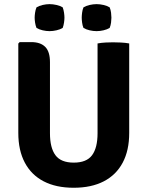

<svg xmlns="http://www.w3.org/2000/svg" viewBox="-20 -893 712 928"><path d="M604.5 -250.5Q604.5 -166 573 -106.8Q541.5 -47.5 481.5 -16.5Q421.5 14.5 336 14.5Q251 14.5 191.2 -16.5Q131.5 -47.5 100 -106.8Q68.5 -166 68.5 -250.5V-682.5L75 -689.5H131Q175.5 -689.5 198.5 -666.5Q221.5 -643.5 221.5 -592.5V-249Q221.5 -178.5 248 -142.8Q274.5 -107 336.5 -107Q398.5 -107 425 -142.8Q451.5 -178.5 451.5 -249V-683Q470.5 -686.5 490.5 -687.5Q510.5 -688.5 526 -688.5Q540.5 -688.5 563.2 -687.5Q586 -686.5 604.5 -683ZM447 -742.5Q430.5 -742.5 413.2 -746.5Q396 -750.5 383.5 -758Q378.5 -770 376.8 -784Q375 -798 375 -807.5Q375 -817.5 376.8 -831.5Q378.5 -845.5 383.5 -857.5Q396 -865 413.2 -869Q430.5 -873 447 -873Q463 -873 480.2 -869Q497.5 -865 510 -857.5Q515 -845.5 516.8 -831.5Q518.5 -817.5 518.5 -807.5Q518.5 -798 516.8 -784Q515 -770 510 -758Q497.5 -750.5 480.2 -746.5Q463 -742.5 447 -742.5ZM219.5 -742.5Q203.5 -742.5 186.2 -746.5Q169 -750.5 156.5 -758Q151.5 -770 149.5 -784Q147.5 -798 147.5 -807.5Q147.5 -817.5 149.5 -831.5Q151.5 -845.5 156.5 -857.5Q169 -865 186.2 -869Q203.5 -873 219.5 -873Q235.5 -873 253 -869Q270.5 -865 283 -857.5Q287.5 -845.5 289.5 -831.5Q291.5 -817.5 291.5 -807.5Q291.5 -798 289.5 -784Q287.5 -770 283 -758Q270.5 -750.5 253 -746.5Q235.5 -742.5 219.5 -742.5Z"/></svg>

Font: Signika Negative
Style: Bold
Weight: 700
Designer: Anna Giedry
Foundry: Anna Giedry
Version: Version 2.001